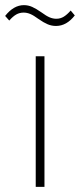

<svg xmlns="http://www.w3.org/2000/svg" viewBox="-49 -727 311 747"><path d="M90 0V-508H124V0ZM169 -626Q152 -626 136.5 -632.5Q121 -639 101 -653Q82 -667 69 -672.5Q56 -678 43 -678Q27 -678 14 -670.5Q1 -663 -13 -647L-29 -665Q4 -707 44 -707Q61 -707 76.5 -700Q92 -693 112 -679Q131 -665 144 -659.5Q157 -654 170 -654Q186 -654 199 -662Q212 -670 226 -686L242 -667Q210 -626 169 -626Z"/></svg>

Font: IBM Plex Sans Condensed ExtraLight
Style: Regular
Weight: 200
Width: 3
Designer: Mike Abbink, Paul van der Laan, Pieter van Rosmalen
Foundry: Bold Monday
Version: Version 1.3